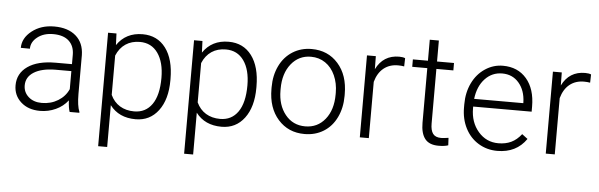

<svg xmlns="http://www.w3.org/2000/svg" viewBox="-52 -847 3844 1233"><g transform="rotate(5 1869.5 -230.5)"><path d="M409.7 0Q400.9 -24.9 398.4 -73.7Q367.7 -33.7 320.1 -12Q272.5 9.8 219.2 9.8Q143.1 9.8 95.9 -32.7Q48.8 -75.2 48.8 -140.1Q48.8 -217.3 113 -262.2Q177.2 -307.1 292 -307.1H397.9V-367.2Q397.9 -423.8 363 -456.3Q328.1 -488.8 261.2 -488.8Q200.2 -488.8 160.2 -457.5Q120.1 -426.3 120.1 -382.3L61.5 -382.8Q61.5 -445.8 120.1 -491.9Q178.7 -538.1 264.2 -538.1Q352.5 -538.1 403.6 -493.9Q454.6 -449.7 456.1 -370.6V-120.6Q456.1 -43.9 472.2 -5.9V0ZM226.1 -42Q284.7 -42 330.8 -70.3Q377 -98.6 397.9 -146V-262.2H293.5Q206.1 -261.2 156.7 -230.2Q107.4 -199.2 107.4 -145Q107.4 -100.6 140.4 -71.3Q173.3 -42 226.1 -42Z M1036.6 -258.8Q1036.6 -135.3 981.9 -62.7Q927.2 9.8 835.4 9.8Q727.1 9.8 669.4 -66.4V203.1H611.3V-528.3H665.5L668.5 -453.6Q725.6 -538.1 834 -538.1Q928.7 -538.1 982.7 -466.3Q1036.6 -394.5 1036.6 -267.1ZM978 -269Q978 -370.1 936.5 -428.7Q895 -487.3 820.8 -487.3Q767.1 -487.3 728.5 -461.4Q689.9 -435.5 669.4 -386.2V-132.8Q690.4 -87.4 729.5 -63.5Q768.6 -39.6 821.8 -39.6Q895.5 -39.6 936.8 -98.4Q978 -157.2 978 -269Z M1590.8 -258.8Q1590.8 -135.3 1536.1 -62.7Q1481.4 9.8 1389.6 9.8Q1281.2 9.8 1223.6 -66.4V203.1H1165.5V-528.3H1219.7L1222.7 -453.6Q1279.8 -538.1 1388.2 -538.1Q1482.9 -538.1 1536.9 -466.3Q1590.8 -394.5 1590.8 -267.1ZM1532.2 -269Q1532.2 -370.1 1490.7 -428.7Q1449.2 -487.3 1375 -487.3Q1321.3 -487.3 1282.7 -461.4Q1244.1 -435.5 1223.6 -386.2V-132.8Q1244.6 -87.4 1283.7 -63.5Q1322.8 -39.6 1376 -39.6Q1449.7 -39.6 1491 -98.4Q1532.2 -157.2 1532.2 -269Z M1688 -272Q1688 -348.1 1717.5 -409.2Q1747.1 -470.2 1801 -504.2Q1855 -538.1 1923.3 -538.1Q2028.8 -538.1 2094.2 -464.1Q2159.7 -390.1 2159.7 -268.1V-255.9Q2159.7 -179.2 2130.1 -117.9Q2100.6 -56.6 2046.9 -23.4Q1993.2 9.8 1924.3 9.8Q1819.3 9.8 1753.7 -64.2Q1688 -138.2 1688 -260.3ZM1746.6 -255.9Q1746.6 -161.1 1795.7 -100.3Q1844.7 -39.6 1924.3 -39.6Q2003.4 -39.6 2052.5 -100.3Q2101.6 -161.1 2101.6 -260.7V-272Q2101.6 -332.5 2079.1 -382.8Q2056.6 -433.1 2016.1 -460.7Q1975.6 -488.3 1923.3 -488.3Q1845.2 -488.3 1795.9 -427Q1746.6 -365.7 1746.6 -266.6Z M2524.4 -478.5Q2505.9 -481.9 2484.9 -481.9Q2430.2 -481.9 2392.3 -451.4Q2354.5 -420.9 2338.4 -362.8V0H2280.3V-528.3H2337.4L2338.4 -444.3Q2384.8 -538.1 2487.3 -538.1Q2511.7 -538.1 2525.9 -531.7Z M2731.9 -663.6V-528.3H2841.3V-480.5H2731.9V-128.4Q2731.9 -84.5 2747.8 -63Q2763.7 -41.5 2800.8 -41.5Q2815.4 -41.5 2848.1 -46.4L2850.6 1.5Q2827.6 9.8 2788.1 9.8Q2728 9.8 2700.7 -25.1Q2673.3 -60.1 2673.3 -127.9V-480.5H2576.2V-528.3H2673.3V-663.6Z M3167 9.8Q3099.6 9.8 3045.2 -23.4Q2990.7 -56.6 2960.4 -116Q2930.2 -175.3 2930.2 -249V-270Q2930.2 -346.2 2959.7 -407.2Q2989.3 -468.3 3042 -503.2Q3094.7 -538.1 3156.2 -538.1Q3252.4 -538.1 3308.8 -472.4Q3365.2 -406.7 3365.2 -293V-260.3H2988.3V-249Q2988.3 -159.2 3039.8 -99.4Q3091.3 -39.6 3169.4 -39.6Q3216.3 -39.6 3252.2 -56.6Q3288.1 -73.7 3317.4 -111.3L3354 -83.5Q3289.6 9.8 3167 9.8ZM3156.2 -488.3Q3090.3 -488.3 3045.2 -439.9Q3000 -391.6 2990.2 -310.1H3307.1V-316.4Q3304.7 -392.6 3263.7 -440.4Q3222.7 -488.3 3156.2 -488.3Z M3723.1 -478.5Q3704.6 -481.9 3683.6 -481.9Q3628.9 -481.9 3591.1 -451.4Q3553.2 -420.9 3537.1 -362.8V0H3479V-528.3H3536.1L3537.1 -444.3Q3583.5 -538.1 3686 -538.1Q3710.4 -538.1 3724.6 -531.7Z"/></g></svg>

Font: RobotoDraft Light
Style: Regular
Weight: 300
Version: Version 2.001151; 2014